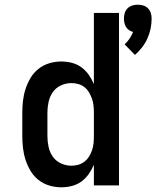

<svg xmlns="http://www.w3.org/2000/svg" viewBox="-20 -790 666 818"><path d="M555 -556 511 -601Q523 -612 532 -625.5Q541 -639 547 -654Q538 -656 530 -661.5Q522 -667 517 -675Q512 -683 510 -692.5Q508 -702 508 -711Q508 -723 511.5 -734.5Q515 -746 523.5 -754.5Q532 -763 543.5 -766.5Q555 -770 567 -770Q579 -770 590.5 -766.5Q602 -763 610.5 -754.5Q619 -746 622.5 -734.5Q626 -723 626 -711Q626 -689 621.5 -667.5Q617 -646 608 -626Q599 -606 585.5 -588.5Q572 -571 555 -556ZM241 8Q215 8 190 0.5Q165 -7 144.5 -23Q124 -39 110.5 -61.5Q97 -84 89 -108.5Q81 -133 78 -158.5Q75 -184 75 -210V-310Q75 -336 78 -361.5Q81 -387 89 -411.5Q97 -436 110.5 -458.5Q124 -481 144.5 -497Q165 -513 190 -520.5Q215 -528 241 -528Q263 -528 285.5 -522.5Q308 -517 326.5 -503.5Q345 -490 358 -471.5Q371 -453 380 -432V-735H487V0H380V-88Q371 -67 358 -48.5Q345 -30 326.5 -16.5Q308 -3 285.5 2.5Q263 8 241 8ZM284 -84Q284 -84 284 -84Q284 -84 284 -84Q299 -84 313.5 -88Q328 -92 340 -101.5Q352 -111 360 -124Q368 -137 372.5 -151Q377 -165 378.5 -180Q380 -195 380 -210V-310Q380 -325 378.5 -340Q377 -355 372 -369Q367 -383 359.5 -396Q352 -409 340 -418.5Q328 -428 313.5 -432Q299 -436 284 -436Q261 -436 239.5 -426Q218 -416 205 -397.5Q192 -379 187 -356Q182 -333 182 -310V-210Q182 -187 187 -164Q192 -141 205 -122.5Q218 -104 239.5 -94Q261 -84 284 -84Z"/></svg>

Font: Iosevka Custom SmBdEx
Style: Regular
Weight: 600
Width: 7
Monospace: yes
Designer: Belleve Invis
Foundry: Belleve Invis
Version: Version 11.2.4; ttfautohint (v1.8.4)